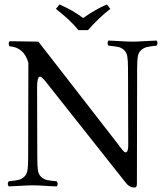

<svg xmlns="http://www.w3.org/2000/svg" viewBox="-20 -832 737 862"><path d="M332 -696.8Q295.9 -741.7 231 -792L247.1 -812Q307.1 -786.1 353 -751Q410.2 -791 460 -812L475.1 -792Q425.3 -753.9 375 -696.8ZM554.7 -524.9Q554.7 -559.6 551.5 -578.4Q548.3 -597.2 536.4 -607.7Q524.4 -618.2 511.2 -621.1Q498 -624 467.3 -627Q462.9 -631.3 462.9 -638.4Q462.9 -645.5 467.3 -649.9Q491.2 -649.4 522 -647.2Q552.7 -645 574.7 -645Q596.7 -645 627.9 -647.2Q659.2 -649.4 682.6 -649.9Q687 -645.5 687 -638.4Q687 -631.3 682.6 -627Q652.8 -624 638.9 -620.6Q625 -617.2 613.3 -606.7Q601.6 -596.2 598.6 -577.6Q595.7 -559.1 595.7 -524.9L594.7 -21Q594.7 -18.6 594.7 -14.9Q594.7 -11.2 594.7 -9.3Q594.7 -7.3 594.5 -4.4Q594.2 -1.5 594 0Q593.8 1.5 593.3 3.4Q592.8 5.4 591.8 6.3Q590.8 7.3 589.6 8.3Q588.4 9.3 586.7 9.5Q585 9.8 582.5 9.8Q560.1 9.8 542.5 -14.2L193.4 -455.1Q168 -488.3 159.7 -487.8Q146.5 -487.8 146.5 -439L147.5 -120.1Q147.5 -85.4 150.4 -66.7Q153.3 -47.9 165.3 -37.4Q177.2 -26.9 190.4 -23.9Q203.6 -21 234.4 -18.1Q238.8 -13.7 238.8 -6.6Q238.8 0.5 234.4 4.9Q213.9 4.4 195.3 3.2Q176.8 2 160.9 1Q145 0 127.4 0Q105.5 0 74.2 2.2Q43 4.4 19.5 4.9Q15.1 0.5 15.1 -6.6Q15.1 -13.7 19.5 -18.1Q49.3 -21 63.2 -24.4Q77.1 -27.8 88.6 -38.3Q100.1 -48.8 103.3 -67.4Q106.4 -85.9 106.4 -120.1L107.4 -549.8Q87.9 -619.6 23.4 -624Q19 -628.4 19 -635.5Q19 -642.6 23.4 -647L152.3 -645L495.6 -203.1Q500 -197.8 504.6 -191.7Q509.3 -185.5 512.5 -181.2Q515.6 -176.8 519 -172.4Q522.5 -168 524.9 -164.8Q527.3 -161.6 529.8 -158.7Q532.2 -155.8 533.9 -154.1Q535.6 -152.3 537.4 -150.9Q539.1 -149.4 540.5 -148.7Q542 -147.9 543.5 -147.9Q555.7 -147.9 555.7 -178.2Z"/></svg>

Font: Linux Libertine Display
Style: Regular
Weight: 400
Designer: Philipp H. Poll
Foundry: Philipp H. Poll
Version: Version 5.0.9